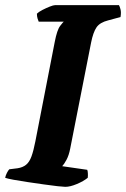

<svg xmlns="http://www.w3.org/2000/svg" viewBox="-31 -724 488 744"><path d="M222 0Q215 0 192 -2.5Q169 -5 138 -9.5Q107 -14 76 -18.5Q45 -23 21 -27.5Q-3 -32 -11 -35Q-9 -45 -4 -54.5Q1 -64 5 -68L37 -72Q57 -75 70 -85.5Q83 -96 91 -118Q99 -140 106 -176L181 -561Q190 -608 202 -623.5Q214 -639 216 -640H119Q117 -644 114.5 -652.5Q112 -661 112 -671Q119 -678 133.5 -685.5Q148 -693 162 -698.5Q176 -704 182 -704H430Q433 -699 436 -687.5Q439 -676 436 -658L388 -645Q356 -637 343 -618Q330 -599 322 -559L241 -148Q236 -122 226.5 -104.5Q217 -87 210 -80L307 -66Q309 -62 309.5 -52Q310 -42 309 -35Q293 -22 267 -11Q241 0 222 0Z"/></svg>

Font: Texturina 12pt ExtraBold
Style: Italic
Weight: 800
Italic angle: -11°
Designer: Guillermo Torres Carreño
Foundry: Omnibus-Type
Version: Version 1.002